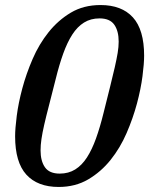

<svg xmlns="http://www.w3.org/2000/svg" viewBox="-20 -730 592 762"><path d="M217 -41Q252 -41 278.5 -57.5Q305 -74 325 -105Q345 -136 361 -180.5Q377 -225 391 -282Q406 -342 417 -386Q428 -430 435.5 -463Q443 -496 447 -520Q451 -544 451 -565Q451 -607 433.5 -632Q416 -657 375 -657Q340 -657 313.5 -640.5Q287 -624 267 -593Q247 -562 231 -517.5Q215 -473 201 -416Q186 -356 174.5 -312Q163 -268 155.5 -235Q148 -202 144.5 -178Q141 -154 141 -133Q141 -91 158.5 -66Q176 -41 217 -41ZM213 12Q129 12 84.5 -37Q40 -86 40 -189Q40 -220 46.5 -270.5Q53 -321 68.5 -379Q84 -437 109.5 -496Q135 -555 173 -602.5Q211 -650 261.5 -680Q312 -710 379 -710Q463 -710 507.5 -661Q552 -612 552 -509Q552 -478 545.5 -427.5Q539 -377 523.5 -319Q508 -261 482.5 -202Q457 -143 419 -95.5Q381 -48 330 -18Q279 12 213 12Z"/></svg>

Font: IBM Plex Serif Medm
Style: Italic
Weight: 500
Italic angle: -14°
Designer: Mike Abbink, Paul van der Laan, Pieter van Rosmalen
Foundry: Bold Monday
Version: Version 3.001